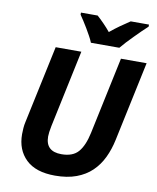

<svg xmlns="http://www.w3.org/2000/svg" viewBox="-100 -1011 900 1098"><g transform="rotate(10 350.0 -462.0)"><path d="M69 -191Q69 -207 70.5 -226.5Q72 -246 76 -263L172 -714H321L226 -265Q218 -225 218 -204Q218 -117 310 -117Q376 -117 408 -154Q440 -191 456 -266L551 -714H700L602 -252Q590 -195 567 -147Q544 -99 507.5 -64Q471 -29 418.5 -9.5Q366 10 295 10Q183 10 126 -45Q69 -100 69 -191ZM280 -934H377Q394 -919 416.5 -896Q439 -873 456 -852Q485 -876 512.5 -895.5Q540 -915 569 -934H675V-922Q660 -909 641 -890Q622 -871 601.5 -850.5Q581 -830 562.5 -810Q544 -790 531 -774H366Q359 -792 348 -811.5Q337 -831 325.5 -851Q314 -871 302 -889Q290 -907 280 -922Z"/></g></svg>

Font: BC Sans
Style: Bold Italic
Weight: 700
Italic angle: -12°
Designer: Monotype Design Team
Province of B.C.
Foundry: Monotype Imaging Inc.
Version: Version 2.000;GOOG;noto-source:20170915:90ef993387c0